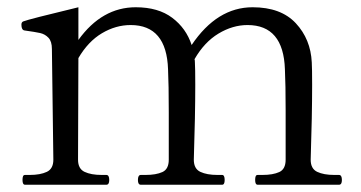

<svg xmlns="http://www.w3.org/2000/svg" viewBox="-20 -509 996 529"><path d="M914 -27Q922 -27 922 -13Q922 0 914 0H690Q683 0 683 -13Q683 -20 684.5 -23.5Q686 -27 690 -27H703Q732 -27 749.5 -35Q767 -43 767 -69V-205Q767 -276 765 -318Q761 -440 662 -440Q621 -440 582 -416.5Q543 -393 516 -346Q517 -343 517 -337Q518 -321 518 -275Q518 -192 514 -69Q514 -44 532 -35.5Q550 -27 579 -27H592Q599 -27 599 -13Q599 0 592 0H368Q360 0 360 -13Q360 -27 368 -27H381Q410 -27 427.5 -35Q445 -43 445 -69V-200Q445 -276 443 -318Q439 -440 340 -440Q299 -440 261 -417.5Q223 -395 196 -349L195 -69Q195 -44 213 -35.5Q231 -27 260 -27H273Q281 -27 281 -13Q281 0 273 0H49Q42 0 42 -13Q42 -20 43.5 -23.5Q45 -27 49 -27H62Q91 -27 109 -35.5Q127 -44 127 -69L123 -374Q123 -395 113.5 -405Q104 -415 90.5 -418Q77 -421 48 -425Q39 -426 39 -441Q39 -448 44 -450Q59 -456 196 -489V-399Q261 -489 354 -489Q416 -489 454.5 -460Q493 -431 508 -385Q578 -489 676 -489Q754 -489 795 -445Q836 -401 839 -337Q840 -321 840 -275Q840 -192 836 -69Q836 -44 854 -35.5Q872 -27 901 -27Z"/></svg>

Font: Shippori Mincho
Style: Regular
Weight: 400
Designer: FONTDASU
Foundry: FONTDASU / Google Inc. / but / Adobe
Version: Version 3.110; ttfautohint (v1.8.3)